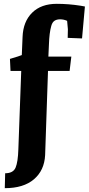

<svg xmlns="http://www.w3.org/2000/svg" viewBox="-20 -790 464 1004"><path d="M277 -770Q338 -770 402 -760L424 -756L409 -589L334 -592L335 -637L331 -681Q313 -689 294.5 -689Q276 -689 264.5 -681Q253 -673 248 -654Q238 -619 236 -560L233 -494H353L344 -419H231L216 21Q212 101 157.5 147.5Q103 194 5 194L7 116Q49 116 61.5 86.5Q74 57 76 -10L91 -419H35L32 -482Q83 -497 94 -502L98 -597Q101 -677 148 -723.5Q195 -770 277 -770Z"/></svg>

Font: Andada SC
Style: Bold
Weight: 700
Designer: Carolina Giovagnoli
Foundry: Carolina Giovagnoli
Version: Version 1.003